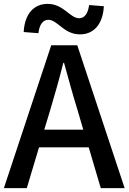

<svg xmlns="http://www.w3.org/2000/svg" viewBox="-20 -969 662 989"><path d="M439 -943C433 -897 414 -875 388 -875C340 -875 308 -949 225 -949C155 -949 107 -898 102 -804L178 -798C183 -844 202 -867 229 -867C277 -867 308 -792 392 -792C462 -792 510 -843 515 -937ZM208 -301 238 -400C262 -480 285 -561 306 -645H310C333 -562 355 -480 380 -400L409 -301ZM499 0H622L378 -736H244L0 0H118L181 -210H437Z"/></svg>

Font: Source Han Sans KR Medium
Style: Regular
Weight: 500
Designer: Ryoko NISHIZUKA (kana & ideographs); Paul D. Hunt (Latin, Greek & Cyrillic); Wenlong ZHANG (bopomofo); Sandoll Communica
Foundry: Adobe Systems Incorporated
Version: Version 1.001;PS 1.001;hotconv 1.0.78;makeotf.lib2.5.61930